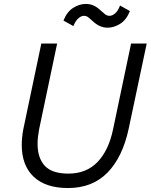

<svg xmlns="http://www.w3.org/2000/svg" viewBox="-20 -935 762 971"><path d="M98 -282 189 -715H269L178 -282Q174 -260 172 -242.5Q170 -225 170 -208Q170 -136 206.5 -96.5Q243 -57 326 -57Q417 -57 473.5 -116Q530 -175 552 -282L643 -715H722L631 -285Q600 -140 523.5 -62Q447 16 324 16Q211 16 150.5 -41Q90 -98 90 -202Q90 -221 92 -241Q94 -261 98 -282ZM413 -915Q436 -915 453.5 -907Q471 -899 488 -883Q499 -874 509.5 -864.5Q520 -855 534 -855Q548 -855 562.5 -867.5Q577 -880 587 -907L637 -879Q619 -834 587.5 -814.5Q556 -795 525 -795Q503 -795 484.5 -803.5Q466 -812 449 -828Q439 -837 428.5 -846Q418 -855 404 -855Q391 -855 376.5 -842.5Q362 -830 351 -803L301 -831Q319 -876 350.5 -895.5Q382 -915 413 -915Z"/></svg>

Font: Wix Madefor Text
Style: Italic
Weight: 400
Italic angle: -12°
Designer: Dalton Maag Ltd
Foundry: Dalton Maag Ltd
Version: Version 3.100